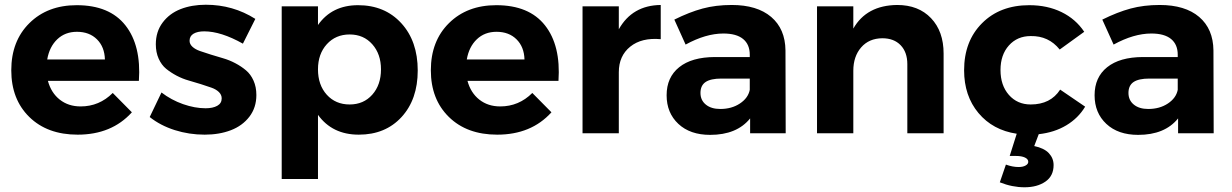

<svg xmlns="http://www.w3.org/2000/svg" viewBox="-20 -565 5224 814"><path d="M305.2 -543Q444.3 -543 511.7 -457.5Q579.1 -372.1 568.8 -222.2H183.1Q196.8 -171.4 233.4 -142.6Q270 -113.8 321.8 -113.8Q400.9 -113.8 458 -170.9L539.1 -88.9Q453.6 5.9 309.1 5.9Q180.7 5.9 104.2 -69.1Q27.8 -144 27.8 -267.1Q27.8 -391.1 104.7 -467Q181.6 -543 305.2 -543ZM180.2 -313H424.8Q423.3 -366.2 391.1 -398.2Q358.9 -430.2 306.2 -430.2Q255.9 -430.2 222.7 -398.4Q189.5 -366.7 180.2 -313Z M1009.8 -379.9Q917 -432.1 845.7 -432.1Q817.4 -432.1 800.5 -422.1Q783.7 -412.1 783.7 -392.1Q783.7 -377.9 795.9 -366.7Q808.1 -355.5 828.1 -348.6Q848.1 -341.8 873.5 -333.7Q898.9 -325.7 925.5 -318.1Q952.1 -310.5 977.5 -297.1Q1002.9 -283.7 1022.9 -266.8Q1043 -250 1054.9 -223.1Q1066.9 -196.3 1066.9 -162.1Q1066.9 -108.9 1037.4 -70.3Q1007.8 -31.7 958.7 -12.9Q909.7 5.9 847.7 5.9Q781.7 5.9 720.9 -13.4Q660.2 -32.7 614.7 -68.8L664.6 -172.9Q706.1 -141.1 756.1 -123.5Q806.2 -106 851.6 -106Q882.3 -106 901.1 -116.5Q919.9 -127 919.9 -147.9Q919.9 -163.1 908 -174.8Q896 -186.5 876.2 -193.4Q856.4 -200.2 831.5 -208.3Q806.6 -216.3 780.3 -223.6Q753.9 -231 729 -244.1Q704.1 -257.3 684.3 -273.4Q664.6 -289.6 652.6 -316.4Q640.6 -343.3 640.6 -377Q640.6 -430.7 669.4 -469.2Q698.2 -507.8 745.6 -526.4Q793 -544.9 852.5 -544.9Q967.8 -544.9 1062.5 -484.9Z M1498 -543Q1611.3 -543 1681.2 -466.8Q1751 -390.6 1751 -266.1Q1751 -143.6 1682.4 -68.8Q1613.8 5.9 1501 5.9Q1388.7 5.9 1328.1 -78.1V193.8H1174.3V-538.1H1328.1V-459Q1387.2 -543 1498 -543ZM1462.4 -122.1Q1521.5 -122.1 1558.3 -163.6Q1595.2 -205.1 1595.2 -271Q1595.2 -335.9 1558.3 -377.4Q1521.5 -418.9 1462.4 -418.9Q1403.3 -418.9 1365.7 -377.7Q1328.1 -336.4 1328.1 -271Q1328.1 -204.6 1365.5 -163.3Q1402.8 -122.1 1462.4 -122.1Z M2084 -543Q2223.1 -543 2290.5 -457.5Q2357.9 -372.1 2347.7 -222.2H1961.9Q1975.6 -171.4 2012.2 -142.6Q2048.8 -113.8 2100.6 -113.8Q2179.7 -113.8 2236.8 -170.9L2317.9 -88.9Q2232.4 5.9 2087.9 5.9Q1959.5 5.9 1883.1 -69.1Q1806.6 -144 1806.6 -267.1Q1806.6 -391.1 1883.5 -467Q1960.4 -543 2084 -543ZM1959 -313H2203.6Q2202.1 -366.2 2169.9 -398.2Q2137.7 -430.2 2085 -430.2Q2034.7 -430.2 2001.5 -398.4Q1968.3 -366.7 1959 -313Z M2603.5 -440.9Q2660.6 -542.5 2781.2 -543.9V-398.9Q2700.2 -406.2 2651.9 -367.2Q2603.5 -328.1 2603.5 -258.8V0H2449.7V-538.1H2603.5Z M3311 0H3160.2V-63Q3104 6.8 2990.7 6.8Q2905.8 6.8 2856 -39.8Q2806.2 -86.4 2806.2 -161.1Q2806.2 -237.3 2859.4 -280Q2912.6 -322.8 3010.7 -323.2H3158.7V-333Q3158.7 -376.5 3130.4 -399.7Q3102.1 -422.9 3046.9 -422.9Q2972.2 -422.9 2886.7 -376L2838.9 -481.9Q2902.8 -513.7 2958.7 -528.8Q3014.6 -543.9 3082 -543.9Q3189.9 -543.9 3249.5 -493.2Q3309.1 -442.4 3310.1 -351.1ZM3033.7 -103Q3082 -103 3116.9 -126.2Q3151.9 -149.4 3158.7 -184.1V-231.9H3038.1Q2993.2 -231.9 2971.4 -217.3Q2949.7 -202.6 2949.7 -170.9Q2949.7 -140.1 2972.4 -121.6Q2995.1 -103 3033.7 -103Z M3783.7 -543.9Q3874 -543.9 3927.2 -488Q3980.5 -432.1 3980.5 -337.9V0H3826.7V-293Q3826.7 -343.8 3798.3 -373.3Q3770 -402.8 3720.7 -402.8Q3664.1 -402.3 3630.9 -364Q3597.7 -325.7 3597.7 -265.1V0H3443.8V-538.1H3597.7V-443.8Q3653.8 -542.5 3783.7 -543.9Z M4580.6 -112.8Q4551.3 -64 4500.7 -33.7Q4450.2 -3.4 4383.8 3.9L4364.7 54.2Q4406.7 63 4426.8 84.5Q4446.8 106 4446.8 134.8Q4446.8 181.2 4411.9 205.1Q4377 229 4323.7 229Q4271.5 229 4218.8 208L4244.6 132.8Q4272.9 143.1 4298.3 143.1Q4316.9 143.1 4328.1 136.7Q4339.4 130.4 4339.4 121.1Q4339.4 109.4 4325.2 102.8Q4311 96.2 4287.6 96.2H4260.7L4290.5 2Q4189 -13.2 4128.2 -85.9Q4067.4 -158.7 4067.4 -267.1Q4067.4 -390.6 4143.6 -466.8Q4219.7 -543 4343.8 -543Q4420.4 -543 4480.5 -513.7Q4540.5 -484.4 4576.7 -430.2L4472.7 -355Q4425.8 -413.6 4349.6 -412.1Q4293 -412.1 4257.3 -372.3Q4221.7 -332.5 4221.7 -268.1Q4221.7 -203.1 4257.3 -162.6Q4293 -122.1 4349.6 -122.1Q4434.1 -122.1 4474.6 -185.1Z M5125.5 0H4974.6V-63Q4918.5 6.8 4805.2 6.8Q4720.2 6.8 4670.4 -39.8Q4620.6 -86.4 4620.6 -161.1Q4620.6 -237.3 4673.8 -280Q4727.1 -322.8 4825.2 -323.2H4973.1V-333Q4973.1 -376.5 4944.8 -399.7Q4916.5 -422.9 4861.3 -422.9Q4786.6 -422.9 4701.2 -376L4653.3 -481.9Q4717.3 -513.7 4773.2 -528.8Q4829.1 -543.9 4896.5 -543.9Q5004.4 -543.9 5064 -493.2Q5123.5 -442.4 5124.5 -351.1ZM4848.1 -103Q4896.5 -103 4931.4 -126.2Q4966.3 -149.4 4973.1 -184.1V-231.9H4852.5Q4807.6 -231.9 4785.9 -217.3Q4764.2 -202.6 4764.2 -170.9Q4764.2 -140.1 4786.9 -121.6Q4809.6 -103 4848.1 -103Z"/></svg>

Font: Montserrat arm SemiBold
Style: Regular
Weight: 600
Designer: Julieta Ulanovsky
Foundry: Julieta Ulanovsky
Version: Version 6.000;PS 006.000;hotconv 1.0.88;makeotf.lib2.5.64775